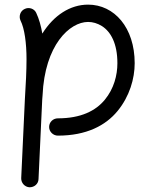

<svg xmlns="http://www.w3.org/2000/svg" viewBox="-20 -545 644 813"><path d="M188 -7.3C188 12.7 205.1 29.3 225.1 29.3C345.7 29.3 427.2 -13.2 478 -75.2C528.8 -137.2 550.3 -212.4 550.3 -277.3C550.3 -428.2 463.9 -525.4 353 -525.4C277.3 -525.4 208 -480.5 159.2 -402.8C153.8 -434.6 145.5 -464.8 133.3 -490.7C125 -508.8 102.1 -516.1 84 -506.8C65.9 -498.5 58.6 -476.1 66.9 -458C84 -424.3 92.3 -362.3 92.3 -294.4C92.3 -245.1 89.4 -189.5 85.4 -125.5L69.8 209.5C69.3 229.5 84.5 246.6 104.5 248C125.5 248.5 142.6 233.4 143.1 213.4L158.7 -121.6C159.2 -125 159.2 -129.4 159.7 -134.8C160.2 -136.7 160.2 -138.7 160.2 -140.6C169.4 -355 275.4 -452.1 353 -452.1C373 -452.1 392.6 -446.3 411.6 -434.6C449.2 -410.6 477.1 -360.8 477.1 -277.3C477.1 -226.6 462.4 -169.4 423.8 -122.6C385.3 -75.7 322.3 -43.9 225.1 -43.9C205.1 -43.9 188 -28.3 188 -7.3Z"/></svg>

Font: Mikhak
Style: Regular
Weight: 400
Designer: Amin Abedi
Version: Version 3.2